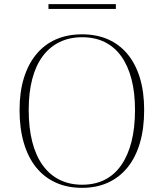

<svg xmlns="http://www.w3.org/2000/svg" viewBox="-20 -888 787 923"><path d="M375 -723Q444 -723 499 -699Q554 -675 593 -628Q632 -581 652.5 -513.5Q673 -446 673 -359Q673 -270 652.5 -200.5Q632 -131 593 -83Q554 -35 499 -10Q444 15 375 15Q304 15 248.5 -10Q193 -35 154 -83Q115 -131 94.5 -201Q74 -271 74 -359Q74 -445 94.5 -512Q115 -579 154 -626.5Q193 -674 248.5 -698.5Q304 -723 375 -723ZM375 -709Q314 -709 266 -685.5Q218 -662 185 -617.5Q152 -573 135 -508Q118 -443 118 -360Q118 -273 135 -206.5Q152 -140 185 -94Q218 -48 266 -24Q314 0 375 0Q436 0 483 -23.5Q530 -47 562.5 -93.5Q595 -140 612 -206.5Q629 -273 629 -360Q629 -443 612 -508Q595 -573 562.5 -618Q530 -663 483 -686Q436 -709 375 -709ZM213 -845V-868H537V-845Z"/></svg>

Font: Kalnia ExtraLight
Style: Regular
Weight: 250
Designer: Frida Medrano
Foundry: Frida Medrano
Version: Version 1.105